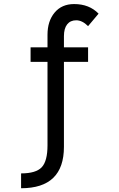

<svg xmlns="http://www.w3.org/2000/svg" viewBox="-20 -732 600 970"><path d="M86.5 144Q161.5 144 190.8 113Q220 82 220 2V-419.5H134.5V-493H220V-556.5Q220 -625.5 256 -668.5Q292 -711.5 354.5 -711.5Q431 -711.5 478 -663L425 -600Q395.5 -629.5 365 -629.5Q335.5 -629.5 319.2 -608.8Q303 -588 303 -549.5V-493H425V-419.5H303V10Q303 219 86.5 219Z"/></svg>

Font: HK Grotesk Medium
Style: Regular
Weight: 500
Designer: Alfredo Marco Pradil
Foundry: Hanken Design Co.
Version: Version 3.001;FEAKit 1.0